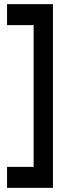

<svg xmlns="http://www.w3.org/2000/svg" viewBox="-20 -770 333 925"><path d="M14 34H142V-649H14V-750H235V135H14Z"/></svg>

Font: Cabin Condensed Medium
Style: Regular
Weight: 500
Width: 3
Version: Version 2.001